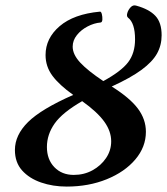

<svg xmlns="http://www.w3.org/2000/svg" viewBox="-20 -680 616 708"><path d="M226 8Q175 8 131.5 -7Q88 -22 61.5 -51.5Q35 -81 35 -127Q35 -182 83.5 -230Q132 -278 250 -330Q198 -367 173 -401Q148 -435 148 -477Q148 -539 200 -583.5Q252 -628 348 -637Q353 -638 355.5 -628Q358 -618 357.5 -608Q357 -598 351 -597Q327 -595 303 -582.5Q279 -570 263.5 -550.5Q248 -531 248 -508Q248 -479 276 -449Q304 -419 361 -381Q427 -417 452.5 -450.5Q478 -484 478 -535Q478 -595 452 -615Q446 -620 449.5 -632Q453 -644 462 -653.5Q471 -663 483 -659Q530 -646 553 -621.5Q576 -597 576 -550Q576 -513 559 -482.5Q542 -452 502 -422.5Q462 -393 392 -361Q459 -319 488.5 -279.5Q518 -240 518 -194Q518 -138 479 -92Q440 -46 373.5 -19Q307 8 226 8ZM153 -138Q153 -92 180.5 -63.5Q208 -35 252 -35Q290 -35 321 -52Q352 -69 371 -97Q390 -125 390 -159Q390 -196 364.5 -231.5Q339 -267 283 -307Q210 -265 181.5 -224.5Q153 -184 153 -138Z"/></svg>

Font: Junicode
Style: Bold Italic
Weight: 700
Italic angle: -11°
Designer: Peter S. Baker
Version: Version 2.100; ttfautohint (v1.8.4)